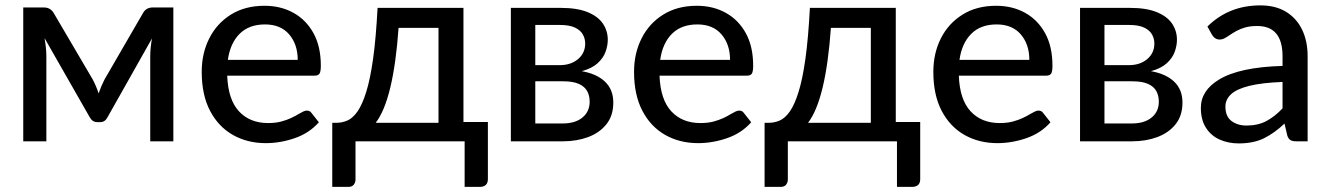

<svg xmlns="http://www.w3.org/2000/svg" viewBox="-20 -538 5061 731"><path d="M640 0H552V-324Q552 -353.5 558.5 -391.5L389 -91Q380 -73 361 -73H350.5Q332 -73 322 -91L149.5 -393Q156.5 -354 156.5 -324V0H68.5V-509.5H147.5Q172.5 -509.5 185 -487.5L333 -235.5Q346 -211 355.5 -182.5Q365.5 -211 378 -235.5L524 -487.5Q536 -509.5 561 -509.5H640Z M992 7Q922 7 866.8 -24.2Q811.5 -55.5 779.8 -116Q748 -176.5 748 -264.5Q748 -335 776.8 -392Q805.5 -449 859.2 -482.5Q913 -516 987 -516Q1049 -516 1097.2 -489.2Q1145.5 -462.5 1173.5 -411.8Q1201.5 -361 1201.5 -288Q1201.5 -265.5 1196.5 -257.8Q1191.5 -250 1178 -250H845Q848.5 -158.5 890 -114Q931.5 -69.5 1000.5 -69.5Q1029 -69.5 1050.5 -75.2Q1072 -81 1088.5 -88.8Q1105 -96.5 1117 -104Q1126.5 -109.5 1134.2 -113.2Q1142 -117 1148 -117Q1160 -117 1166 -108L1194 -72.5Q1157.5 -31 1102.2 -12Q1047 7 992 7ZM1113.5 -310Q1113.5 -369 1081 -407Q1048.5 -445 989 -445Q928 -445 892.2 -409.2Q856.5 -373.5 847.5 -310Z M1809.5 173.5H1749V0H1333.5V146Q1333.5 156.5 1327 165Q1320.5 173.5 1306.5 173.5H1245V-70.5H1261.5Q1282.5 -70.5 1302.8 -79.2Q1323 -88 1341 -113.5Q1359 -139 1374.2 -187.5Q1389.5 -236 1400.5 -314.5Q1411.5 -393 1417.5 -508H1744.5V-73.5H1837.5V144Q1837.5 171.5 1809.5 173.5ZM1649.5 -70.5V-432H1497.5Q1478 -158.5 1410.5 -70.5Z M2123.5 0H1925V-508H2114.5Q2177.5 -508 2217.2 -491.8Q2257 -475.5 2275.5 -448Q2294 -420.5 2294 -386.5Q2294 -364.5 2285.5 -340.8Q2277 -317 2255.2 -297.2Q2233.5 -277.5 2195 -267Q2252 -257 2283.5 -227Q2315 -197 2315 -147.5Q2315 -98 2289 -65.2Q2263 -32.5 2219.5 -16.2Q2176 0 2123.5 0ZM2123 -68Q2170 -68 2197.5 -90.5Q2225 -113 2225 -151Q2225 -174 2215.5 -191.2Q2206 -208.5 2184 -218.5Q2162 -228.5 2123.5 -228.5H2018V-68ZM2111.5 -290Q2153.5 -290 2180.8 -313Q2208 -336 2208 -372.5Q2208 -390.5 2199.2 -406.5Q2190.5 -422.5 2169.5 -432.8Q2148.5 -443 2111.5 -443H2018V-290Z M2638 7Q2568 7 2512.8 -24.2Q2457.5 -55.5 2425.8 -116Q2394 -176.5 2394 -264.5Q2394 -335 2422.8 -392Q2451.5 -449 2505.2 -482.5Q2559 -516 2633 -516Q2695 -516 2743.2 -489.2Q2791.5 -462.5 2819.5 -411.8Q2847.5 -361 2847.5 -288Q2847.5 -265.5 2842.5 -257.8Q2837.5 -250 2824 -250H2491Q2494.5 -158.5 2536 -114Q2577.5 -69.5 2646.5 -69.5Q2675 -69.5 2696.5 -75.2Q2718 -81 2734.5 -88.8Q2751 -96.5 2763 -104Q2772.5 -109.5 2780.2 -113.2Q2788 -117 2794 -117Q2806 -117 2812 -108L2840 -72.5Q2803.5 -31 2748.2 -12Q2693 7 2638 7ZM2759.5 -310Q2759.5 -369 2727 -407Q2694.5 -445 2635 -445Q2574 -445 2538.2 -409.2Q2502.5 -373.5 2493.5 -310Z M3455.5 173.5H3395V0H2979.5V146Q2979.5 156.5 2973 165Q2966.5 173.5 2952.5 173.5H2891V-70.5H2907.5Q2928.5 -70.5 2948.8 -79.2Q2969 -88 2987 -113.5Q3005 -139 3020.2 -187.5Q3035.5 -236 3046.5 -314.5Q3057.5 -393 3063.5 -508H3390.5V-73.5H3483.5V144Q3483.5 171.5 3455.5 173.5ZM3295.5 -70.5V-432H3143.5Q3124 -158.5 3056.5 -70.5Z M3777.5 7Q3707.5 7 3652.2 -24.2Q3597 -55.5 3565.2 -116Q3533.5 -176.5 3533.5 -264.5Q3533.5 -335 3562.2 -392Q3591 -449 3644.8 -482.5Q3698.5 -516 3772.5 -516Q3834.5 -516 3882.8 -489.2Q3931 -462.5 3959 -411.8Q3987 -361 3987 -288Q3987 -265.5 3982 -257.8Q3977 -250 3963.5 -250H3630.5Q3634 -158.5 3675.5 -114Q3717 -69.5 3786 -69.5Q3814.5 -69.5 3836 -75.2Q3857.5 -81 3874 -88.8Q3890.5 -96.5 3902.5 -104Q3912 -109.5 3919.8 -113.2Q3927.5 -117 3933.5 -117Q3945.5 -117 3951.5 -108L3979.5 -72.5Q3943 -31 3887.8 -12Q3832.5 7 3777.5 7ZM3899 -310Q3899 -369 3866.5 -407Q3834 -445 3774.5 -445Q3713.5 -445 3677.8 -409.2Q3642 -373.5 3633 -310Z M4290.5 0H4092V-508H4281.5Q4344.5 -508 4384.2 -491.8Q4424 -475.5 4442.5 -448Q4461 -420.5 4461 -386.5Q4461 -364.5 4452.5 -340.8Q4444 -317 4422.2 -297.2Q4400.5 -277.5 4362 -267Q4419 -257 4450.5 -227Q4482 -197 4482 -147.5Q4482 -98 4456 -65.2Q4430 -32.5 4386.5 -16.2Q4343 0 4290.5 0ZM4290 -68Q4337 -68 4364.5 -90.5Q4392 -113 4392 -151Q4392 -174 4382.5 -191.2Q4373 -208.5 4351 -218.5Q4329 -228.5 4290.5 -228.5H4185V-68ZM4278.5 -290Q4320.5 -290 4347.8 -313Q4375 -336 4375 -372.5Q4375 -390.5 4366.2 -406.5Q4357.5 -422.5 4336.5 -432.8Q4315.5 -443 4278.5 -443H4185V-290Z M4696 8Q4656 8 4623.2 -6.8Q4590.5 -21.5 4571.2 -51.8Q4552 -82 4552 -127.5Q4552 -193 4621 -235Q4699 -282.5 4863 -287V-324Q4863 -439 4766.5 -439Q4740 -439 4720.8 -433.5Q4701.5 -428 4687.2 -420Q4673 -412 4662 -404.5Q4651 -397 4642 -392.2Q4633 -387.5 4623.5 -387.5Q4605.5 -387.5 4594.5 -405.5L4577 -437Q4658.5 -517.5 4778.5 -517.5Q4836.5 -517.5 4876.5 -493Q4916.5 -468.5 4937.5 -425Q4958.5 -381.5 4958.5 -324V0H4915Q4900.5 0 4892.8 -4.8Q4885 -9.5 4881 -22.5L4870.5 -67.5Q4832.5 -31.5 4792.8 -11.8Q4753 8 4696 8ZM4725.5 -60Q4770 -60 4802.2 -77.5Q4834.5 -95 4863 -125.5V-226Q4784 -223 4736 -211Q4688 -199 4666.8 -179Q4645.5 -159 4645.5 -132.5Q4645.5 -94.5 4668.8 -77.2Q4692 -60 4725.5 -60Z"/></svg>

Font: Verano Sans Medium
Style: Regular
Weight: 500
Designer: Lukasz Dziedzic with Adam Twardoch and Botio Nikoltchev
Foundry: tyPoland Lukasz Dziedzic
Version: Version 3.001;December 28, 2019;FontCreator 12.0.0.2547 64-b